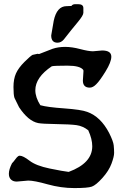

<svg xmlns="http://www.w3.org/2000/svg" viewBox="-20 -910 609 939"><path d="M361.8 -889.6Q387.7 -889.6 387.7 -870.6Q387.7 -870.6 387.7 -870.1V-847.2Q387.7 -834.5 360.1 -801.5Q332.5 -768.6 292 -716.8Q278.8 -701.2 261.2 -701.2Q230.5 -701.2 230.5 -736.3V-736.8Q235.8 -772 242.7 -808.1Q257.8 -879.9 305.7 -879.9Q305.7 -879.9 306.2 -879.9Q322.8 -879.9 329.6 -880.9Q334.5 -889.6 348.6 -889.6ZM72.3 -147.5 74.2 -148.4H77.1Q92.8 -148.4 124.5 -124Q156.2 -99.6 222.7 -85.9Q289.1 -72.3 315.9 -69.3Q431.2 -111.8 431.2 -194.8Q431.2 -230 411.6 -272.9Q385.3 -293.5 354.7 -297.9Q324.2 -302.2 254.9 -303.2Q185.5 -304.2 166.5 -308.1Q118.2 -317.9 73.2 -385.7L50.8 -431.2Q45.9 -445.3 45.9 -484.4Q45.9 -523.4 58.1 -550.8Q70.3 -578.1 99.6 -607.2Q128.9 -636.2 139.2 -641.6L164.1 -647L168.9 -646H171.9L237.3 -671.4Q265.1 -680.7 298.6 -680.7Q332 -680.7 372.6 -669.9Q413.1 -659.2 434.6 -659.2L479 -663.1H479.5Q524.4 -663.1 524.4 -632.8Q524.4 -606.4 496.1 -560.5Q467.8 -514.6 450.7 -498Q434.6 -481.4 418.9 -481.4Q385.7 -481.4 385.3 -515.6L388.2 -561.5L387.7 -567.4Q372.6 -588.9 310.1 -588.9Q245.6 -588.9 233.4 -585.9Q152.8 -531.7 152.8 -468.8Q152.8 -434.1 177.2 -395.5Q211.4 -385.7 294.2 -379.9Q377 -374 406.7 -362.8Q472.2 -339.4 513.7 -259.8Q534.2 -218.8 536.1 -199.2Q538.1 -179.7 538.1 -162.1Q538.1 -144.5 525.4 -109.9Q512.7 -75.2 481 -39.8Q449.2 -4.4 429 2.7Q408.7 9.8 343.5 9.8Q278.3 9.8 212.9 -8.5Q147.5 -26.9 118.2 -26.9L62.5 -22H61.5Q43.9 -22 33.7 -32Q23.4 -42 23.4 -59.6V-61Q23.4 -81.1 38.6 -111.3Q46.4 -119.1 55.2 -131.3Q63 -142.6 70.8 -147.5Z"/></svg>

Font: Drukaatie burti
Style: Demi
Weight: 600
Version: Version 0.14